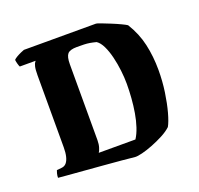

<svg xmlns="http://www.w3.org/2000/svg" viewBox="-124 -845 1022 984"><g transform="rotate(-20 387.0 -352.5)"><path d="M451 3Q426 0 380 -4Q334 -8 280 -12.5Q226 -17 175 -21Q124 -25 88 -28Q52 -31 43 -32Q43 -44 46 -55.5Q49 -67 51 -71L80 -74Q95 -76 104.5 -87.5Q114 -99 119 -119.5Q124 -140 124 -169V-561Q124 -594 128 -609.5Q132 -625 136.5 -630Q141 -635 140 -635H54Q51 -640 47.5 -652.5Q44 -665 43 -675Q48 -681 60 -688Q72 -695 84.5 -700.5Q97 -706 103 -708H496Q501 -708 522 -700Q543 -692 570 -681Q597 -670 619 -659.5Q641 -649 648 -644Q686 -583 701 -516Q716 -449 716 -376Q716 -314 707.5 -256Q699 -198 686.5 -152.5Q674 -107 661 -84Q642 -66 611.5 -50Q581 -34 549 -21.5Q517 -9 490.5 -2.5Q464 4 451 3ZM283 -81H483Q498 -104 509 -137Q520 -170 526.5 -208.5Q533 -247 536 -287Q539 -327 539 -364Q539 -398 534.5 -437Q530 -476 521 -513Q512 -550 498.5 -578Q485 -606 467 -618Q448 -623 433 -625.5Q418 -628 401.5 -628.5Q385 -629 363 -629Q325 -629 312 -614Q299 -599 299 -558V-144Q299 -122 293.5 -104.5Q288 -87 283 -81Z"/></g></svg>

Font: Texturina 12pt Black
Style: Regular
Weight: 900
Designer: Guillermo Torres Carreño
Foundry: Omnibus-Type
Version: Version 1.002